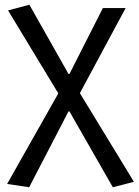

<svg xmlns="http://www.w3.org/2000/svg" viewBox="-20 -577 585 810"><path d="M103 213 269 -107H273L456 213L545 190L317 -184L510 -543H414L273 -265H269L104 -557L14 -533L226 -183L10 199Z"/></svg>

Font: Noto Sans T Chinese Regular
Style: Regular
Weight: 400
Designer: Ryoko NISHIZUKA (kana & ideographs); Paul D. Hunt (Latin, Greek & Cyrillic); Wenlong ZHANG (bopomofo); Sandoll Communica
Foundry: Adobe Systems Incorporated
Version: Version 1.000;PS 1;hotconv 1.0.78;makeotf.lib2.5.61930